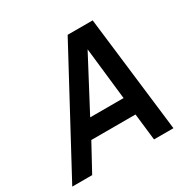

<svg xmlns="http://www.w3.org/2000/svg" viewBox="-184 -823 964 970"><g transform="rotate(-30 298.0 -338.0)"><path d="M-32.2 0 331.1 -675.8H477.1L558.1 0H444.8L426.8 -155.8H168.9L84 0ZM221.2 -257.8H416L381.8 -562Z"/></g></svg>

Font: Clear Sans Medium
Style: Italic
Weight: 500
Italic angle: -12°
Foundry: Intel Corporation
Version: Version 1.00